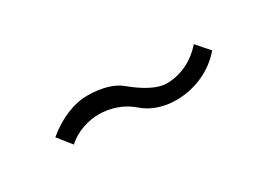

<svg xmlns="http://www.w3.org/2000/svg" viewBox="-12 -602 768 546"><g transform="rotate(-30 372.0 -329.0)"><path d="M152.1 -296.5 117 -340.7Q149.5 -368 185.3 -383Q221.1 -397.9 254.9 -397.9Q288.7 -397.9 316.6 -390.1Q344.6 -382.3 362.8 -366.7Q392.7 -342 420 -328.3Q447.3 -314.7 468.1 -314.7Q503.3 -314.7 535.1 -330.3Q567 -345.9 590.4 -373.2L626.8 -331.6Q598.2 -297.8 556.6 -278.9Q515 -260.1 468.1 -260.1Q438.2 -260.1 410.9 -269.2Q383.6 -278.3 362.8 -296.5Q340.7 -316 312.7 -325.7Q284.8 -335.5 256.2 -335.5Q228.9 -335.5 201.6 -325.7Q174.3 -316 152.1 -296.5Z"/></g></svg>

Font: Lohit Bengali
Style: Regular
Weight: 400
Version: Version 2.91.5